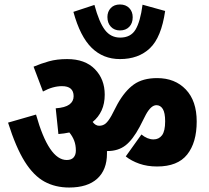

<svg xmlns="http://www.w3.org/2000/svg" viewBox="-20 -896 932 858"><path d="M460 -820Q460 -844 475 -860Q490 -876 516 -876Q542 -876 557.5 -860Q573 -844 573 -819Q573 -792 557.5 -776Q542 -760 516 -760Q491 -760 475.5 -776.5Q460 -793 460 -820ZM718 -847Q701 -729 650 -680.5Q599 -632 516 -632Q441 -632 389.5 -682.5Q338 -733 308 -843L402 -874Q423 -796 449 -762Q475 -728 517 -728Q564 -728 585.5 -763.5Q607 -799 617 -875ZM458 -210Q458 -137 414.5 -97.5Q371 -58 289 -58Q227 -58 178.5 -84.5Q130 -111 90.5 -174Q51 -237 16 -348L141 -384Q198 -181 278 -181Q299 -181 309 -192.5Q319 -204 319 -223Q319 -248 311.5 -267.5Q304 -287 290 -304Q267 -299 241 -297L229 -412Q271 -415 290 -429Q309 -443 309 -466Q309 -511 257 -511Q216 -511 172 -487L130 -598Q163 -612 198.5 -622Q234 -632 280 -632Q360 -632 404 -587Q448 -542 448 -473Q448 -433 434 -402.5Q420 -372 394 -351Q407 -334 423 -334Q440 -334 452 -344Q464 -354 478 -379L505 -431Q538 -490 578 -518.5Q618 -547 682 -547Q762 -547 810.5 -496Q859 -445 859 -353Q859 -259 816.5 -205.5Q774 -152 682 -152Q638 -152 602.5 -164.5Q567 -177 542 -197L612 -295Q639 -273 666 -273Q690 -273 704 -291.5Q718 -310 718 -354Q718 -392 707.5 -409Q697 -426 679 -426Q655 -426 632 -384L604 -329Q573 -271 540.5 -246Q508 -221 460 -221Q459 -221 458 -221Q458 -216 458 -210Z"/></svg>

Font: Noto Sans Devanagari Condensed ExtraBold
Style: Regular
Weight: 800
Width: 3
Designer: Jelle Bosma - Monotype Design Team
Foundry: Monotype Imaging Inc.
Version: Version 2.004; ttfautohint (v1.8.4.7-5d5b)